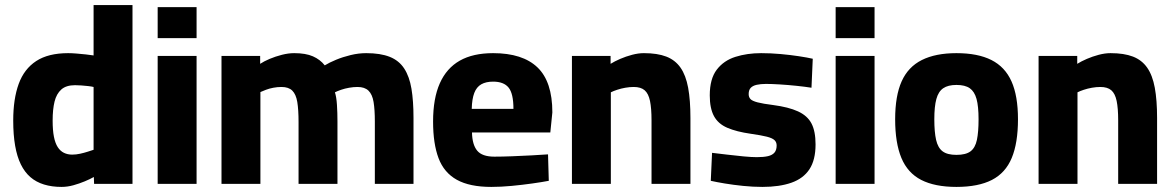

<svg xmlns="http://www.w3.org/2000/svg" viewBox="-20 -723 4614 755"><path d="M222 12Q184 12 153 2.5Q122 -7 99.5 -26.5Q77 -46 62 -76.5Q47 -107 39.5 -150Q32 -193 32 -249Q32 -334 53.5 -393Q75 -452 122.5 -483Q170 -514 248 -514Q262 -514 280.5 -512.5Q299 -511 317.5 -509Q336 -507 348 -505V-703H501V0H350L349 -27Q335 -19 313.5 -10Q292 -1 268.5 5.5Q245 12 222 12ZM264 -115Q279 -115 295 -118.5Q311 -122 325 -126.5Q339 -131 348 -134V-381Q340 -383 327 -384.5Q314 -386 300 -387Q286 -388 275 -388Q240 -388 221 -371Q202 -354 194.5 -323.5Q187 -293 187 -249Q187 -211 192 -185.5Q197 -160 207 -144.5Q217 -129 231.5 -122Q246 -115 264 -115Z M600 0V-503H753V0ZM600 -573V-695H753V-573Z M851 0V-503H1003V-472Q1018 -482 1040.5 -491.5Q1063 -501 1088.5 -507.5Q1114 -514 1137 -514Q1182 -514 1210.5 -501.5Q1239 -489 1257 -466Q1275 -477 1301.5 -488Q1328 -499 1359 -506.5Q1390 -514 1420 -514Q1476 -514 1512.5 -499.5Q1549 -485 1569.5 -453.5Q1590 -422 1598 -374Q1606 -326 1606 -260V0H1454V-245Q1454 -292 1449 -322Q1444 -352 1429 -366.5Q1414 -381 1386 -381Q1370 -381 1353 -378Q1336 -375 1321.5 -370Q1307 -365 1297 -360Q1303 -342 1305 -310.5Q1307 -279 1307 -246V0H1154V-243Q1154 -292 1149 -322Q1144 -352 1129.5 -366.5Q1115 -381 1087 -381Q1071 -381 1055 -378Q1039 -375 1026 -370Q1013 -365 1004 -361V0Z M1912 12Q1827 12 1776.5 -16Q1726 -44 1704.5 -101Q1683 -158 1683 -245Q1683 -336 1709.5 -395.5Q1736 -455 1788 -484.5Q1840 -514 1919 -514Q2035 -514 2093.5 -458Q2152 -402 2152 -281L2144 -202H1836Q1837 -154 1856.5 -130.5Q1876 -107 1924 -107Q1955 -107 1993.5 -108.5Q2032 -110 2070 -112Q2108 -114 2135 -116L2138 -12Q2112 -7 2073 -1.5Q2034 4 1992 8Q1950 12 1912 12ZM1835 -295H1999Q1999 -355 1980 -378.5Q1961 -402 1919 -402Q1891 -402 1872.5 -391.5Q1854 -381 1845 -357.5Q1836 -334 1835 -295Z M2229 0V-503H2381V-472Q2397 -482 2419 -491.5Q2441 -501 2465.5 -507.5Q2490 -514 2512 -514Q2565 -514 2600 -500.5Q2635 -487 2656 -457Q2677 -427 2686 -378Q2695 -329 2695 -259V0H2542V-250Q2542 -297 2536 -326Q2530 -355 2515 -368Q2500 -381 2472 -381Q2456 -381 2439 -378Q2422 -375 2407 -370Q2392 -365 2382 -360V0Z M2978 12Q2941 12 2902 8Q2863 4 2830 -1.5Q2797 -7 2775 -12L2780 -122Q2806 -119 2839 -115Q2872 -111 2904 -108Q2936 -105 2956 -105Q2983 -105 3000 -109Q3017 -113 3025.5 -123Q3034 -133 3034 -151Q3034 -164 3025.5 -172Q3017 -180 2995.5 -185.5Q2974 -191 2932 -197Q2876 -205 2840 -220.5Q2804 -236 2787.5 -266.5Q2771 -297 2771 -348Q2771 -413 2798.5 -449Q2826 -485 2872 -499.5Q2918 -514 2973 -514Q3011 -514 3049.5 -510.5Q3088 -507 3121 -502Q3154 -497 3176 -492L3171 -378Q3146 -382 3112.5 -385.5Q3079 -389 3046.5 -391Q3014 -393 2992 -393Q2971 -393 2955.5 -389.5Q2940 -386 2932 -377.5Q2924 -369 2924 -353Q2924 -341 2931 -333.5Q2938 -326 2959 -320.5Q2980 -315 3020 -310Q3081 -302 3118 -285Q3155 -268 3171 -237.5Q3187 -207 3187 -155Q3187 -94 3163 -57.5Q3139 -21 3092 -4.5Q3045 12 2978 12Z M3266 0V-503H3419V0ZM3266 -573V-695H3419V-573Z M3741 12Q3656 12 3602.5 -15.5Q3549 -43 3524.5 -102Q3500 -161 3500 -254Q3500 -346 3525.5 -403Q3551 -460 3605 -487Q3659 -514 3741 -514Q3825 -514 3878.5 -487Q3932 -460 3957.5 -403Q3983 -346 3983 -254Q3983 -161 3958.5 -102Q3934 -43 3880.5 -15.5Q3827 12 3741 12ZM3741 -114Q3778 -114 3796.5 -128Q3815 -142 3821.5 -173Q3828 -204 3828 -254Q3828 -305 3820 -334Q3812 -363 3793.5 -376Q3775 -389 3741 -389Q3708 -389 3689 -376Q3670 -363 3662 -333.5Q3654 -304 3654 -254Q3654 -204 3661 -173Q3668 -142 3686.5 -128Q3705 -114 3741 -114Z M4064 0V-503H4216V-472Q4232 -482 4254 -491.5Q4276 -501 4300.5 -507.5Q4325 -514 4347 -514Q4400 -514 4435 -500.5Q4470 -487 4491 -457Q4512 -427 4521 -378Q4530 -329 4530 -259V0H4377V-250Q4377 -297 4371 -326Q4365 -355 4350 -368Q4335 -381 4307 -381Q4291 -381 4274 -378Q4257 -375 4242 -370Q4227 -365 4217 -360V0Z"/></svg>

Font: Cairo Play ExtraBold
Style: Regular
Weight: 800
Version: Version 3.119